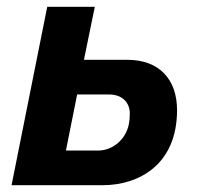

<svg xmlns="http://www.w3.org/2000/svg" viewBox="-20 -545 588 565"><path d="M14 0H282C387 0 501 -59 501 -221C501 -312 448 -369 355 -369H227L259 -525H119ZM174 -102 207 -267H301C340 -267 362 -243 362 -211C362 -198 361 -189 359 -179C350 -134 311 -102 269 -102Z"/></svg>

Font: Braiins Sans
Style: Bold Italic
Weight: 700
Italic angle: -11.31°
Designer: Mike Abbink, Paul van der Laan, Pieter van Rosmalen, Jiri Chlebus, Lubos Buracinsky
Foundry: Bold Monday, Sudetype
Version: Version 1.000;hotconv 1.0.109;makeotfexe 2.5.65596